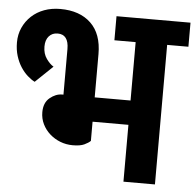

<svg xmlns="http://www.w3.org/2000/svg" viewBox="-49 -697 763 747"><g transform="rotate(5 333.0 -324.0)"><path d="M320 -147Q312 -139 296 -131.5Q280 -124 251 -124Q225 -124 202 -133Q179 -142 161 -158Q143 -174 132.5 -195.5Q122 -217 122 -242Q122 -279 145 -298Q168 -317 193 -317H198V-495Q198 -552 155 -552Q134 -552 121 -537.5Q108 -523 108 -497Q108 -469 122 -449.5Q136 -430 150 -422L82 -357Q68 -364 53.5 -377Q39 -390 27 -408.5Q15 -427 7.5 -451Q0 -475 0 -504Q0 -535 12 -561.5Q24 -588 45 -607.5Q66 -627 94.5 -637.5Q123 -648 157 -648Q233 -648 276.5 -606.5Q320 -565 320 -486V-317H460V-545H377V-639H666V-545H583V0H460V-222H320Z"/></g></svg>

Font: Mukta
Style: Bold
Weight: 700
Designer: Girish Dalvi and Yashodeep Gholap
Foundry: Ek Type
Version: Version 2.538;PS 1.002;hotconv 16.6.51;makeotf.lib2.5.65220;